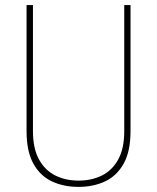

<svg xmlns="http://www.w3.org/2000/svg" viewBox="-20 -731 623 762"><path d="M473.1 -710.9H498V-210.4Q498 -130.4 470.9 -81.8Q443.8 -33.2 397.2 -11.2Q350.6 10.7 291.5 10.7Q232.4 10.7 185.8 -11.2Q139.2 -33.2 112.3 -81.8Q85.4 -130.4 85.4 -210.4V-710.9H110.8V-210.4Q110.8 -141.6 134.8 -98.1Q158.7 -54.7 199.7 -34.4Q240.7 -14.2 291.5 -14.2Q343.3 -14.2 384.3 -34.4Q425.3 -54.7 449.2 -98.1Q473.1 -141.6 473.1 -210.4Z"/></svg>

Font: Roboto Condensed Thin
Style: Regular
Weight: 250
Width: 3
Designer: Christian Robertson
Foundry: Google
Version: Version 3.009; 2024